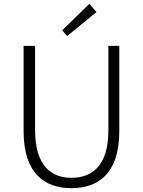

<svg xmlns="http://www.w3.org/2000/svg" viewBox="-20 -968 745 1001"><path d="M330 -780 483 -905 446 -948 304 -810ZM352 13C484 13 602 -55 602 -285V-729H545V-288C545 -99 456 -41 352 -41C252 -41 163 -99 163 -288V-729H103V-285C103 -55 221 13 352 13Z"/></svg>

Font: Spoqa Han Sans Neo Light
Style: Regular
Weight: 300
Designer: [Spoqa Han Sans Neo] Dong-huui Kim  Younghwa Kang  Yujin Lee  [Noto Sans] Ryoko NISHIZUKA  (kana & ideographs); Paul D. 
Foundry: Spoqa (http://www.spoqa-han-sans.com)
Version: Version 1.000